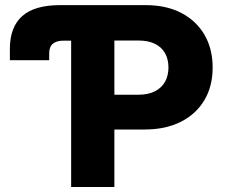

<svg xmlns="http://www.w3.org/2000/svg" viewBox="-20 -748 899 768"><path d="M19.5 -507.3V-552.7Q19.5 -639.6 68.8 -683.6Q118.2 -727.5 220.2 -727.5H265.1V-585.4H234.9Q206.1 -585.4 191.4 -573Q176.8 -560.5 176.8 -535.2V-507.3ZM264.6 0V-727.5H562.5Q645 -727.5 705.1 -696.3Q765.1 -665 797.9 -608.9Q830.6 -552.7 830.6 -478Q830.6 -402.8 797.4 -347.2Q764.2 -291.5 703.1 -260.7Q642.1 -230 558.6 -230H369.6V-369.1H533.7Q572.8 -369.1 599.6 -382.8Q626.5 -396.5 640.1 -420.9Q653.8 -445.3 653.8 -478Q653.8 -511.2 640.1 -535.4Q626.5 -559.6 599.6 -572.8Q572.8 -585.9 533.7 -585.9H437.5V0Z"/></svg>

Font: Inter 20pt ExtraBold
Style: Regular
Weight: 800
Version: Version 4.001;git-66647c0bb